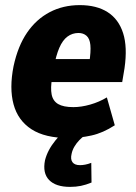

<svg xmlns="http://www.w3.org/2000/svg" viewBox="-20 -529 532 751"><path d="M249 11Q156 11 103 -23.5Q50 -58 33 -121Q16 -184 33 -270Q50 -349 86 -401.5Q122 -454 174.5 -481.5Q227 -509 292 -509Q358 -509 401 -481.5Q444 -454 461.5 -399.5Q479 -345 467 -262L458 -208H164L178 -298H345L329 -282Q336 -328 333.5 -353Q331 -378 318.5 -389Q306 -400 287 -400Q263 -400 244 -386Q225 -372 212 -342Q199 -312 190 -263L184 -225Q177 -185 182 -159.5Q187 -134 207.5 -122Q228 -110 267 -110Q298 -110 333 -120Q368 -130 398 -148L429 -39Q383 -9 337.5 1Q292 11 249 11ZM254 202Q198 202 172 175Q146 148 156 98Q166 58 197 20Q228 -18 276 -45L313 0Q301 8 290 19.5Q279 31 271 44.5Q263 58 260 73Q255 94 263.5 105.5Q272 117 293 117Q302 117 313 115Q324 113 337 108L338 185Q316 194 296.5 198Q277 202 254 202Z"/></svg>

Font: Nunito Sans 10pt Condensed Black
Style: Italic
Weight: 900
Width: 3
Italic angle: -9°
Designer: Vernon Adams
Foundry: Vernon Adams
Version: Version 3.101;gftools[0.9.27]